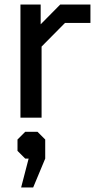

<svg xmlns="http://www.w3.org/2000/svg" viewBox="-20 -518 433 845"><path d="M70 -498H159V-411L245 -498H378V-417H266L163 -313V0H70ZM106 180H91L57 146V96L91 62H145L179 96V180L126 307H73Z"/></svg>

Font: Chakra Petch Medium
Style: Regular
Weight: 500
Designer: Katatrad Aksorn Co.,Ltd.
Foundry: Cadson Demak Co.,Ltd.
Version: Version 1.000; ttfautohint (v1.6)